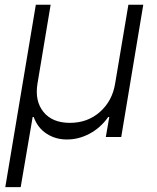

<svg xmlns="http://www.w3.org/2000/svg" viewBox="-20 -565 647 792"><path d="M1.8 207 127.8 -545.5H188.9L134.6 -220.2Q122.9 -148.4 159.3 -103.3Q195.7 -58.2 268.5 -58.2Q341.3 -58.2 392.2 -103.3Q443.2 -148.4 454.9 -220.2L509.6 -545.5H571L480.1 0H416.5L430.8 -82.4H426.5Q394.5 -37.3 349.1 -13.3Q303.6 10.7 256 10.3Q209.9 10.7 172.6 -13.3Q135.3 -37.3 119 -82.4H114.7L65.3 207Z"/></svg>

Font: Inter UI Light
Style: Italic
Weight: 300
Italic angle: 9.39999°
Designer: Rasmus Andersson
Foundry: rsms
Version: 3.2;8d6f07862